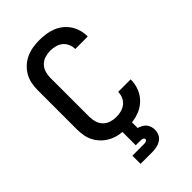

<svg xmlns="http://www.w3.org/2000/svg" viewBox="-281 -842 1162 1162"><g transform="rotate(-45 300.0 -261.5)"><path d="M297 8Q268 8 239.5 3.5Q211 -1 184.5 -13Q158 -25 136.5 -44.5Q115 -64 100.5 -89Q86 -114 80.5 -142.5Q75 -171 75 -200V-535Q75 -564 80.5 -592.5Q86 -621 100.5 -646Q115 -671 136.5 -690.5Q158 -710 184.5 -722Q211 -734 239.5 -738.5Q268 -743 297 -743Q325 -743 352 -739Q379 -735 404.5 -725Q430 -715 452 -697.5Q474 -680 489 -657Q504 -634 511.5 -607.5Q519 -581 519 -553Q519 -553 519 -552.5Q519 -552 519 -551H412Q412 -552 412 -552Q412 -552 412 -552Q412 -574 403 -594Q394 -614 377.5 -627Q361 -640 340 -645.5Q319 -651 297 -651Q274 -651 251.5 -644Q229 -637 212.5 -620.5Q196 -604 189 -581Q182 -558 182 -535V-200Q182 -177 189 -154Q196 -131 212.5 -114.5Q229 -98 251.5 -91Q274 -84 297 -84Q319 -84 340 -89.5Q361 -95 377.5 -108Q394 -121 403 -141Q412 -161 412 -183Q412 -183 412 -183Q412 -183 412 -184H519Q519 -183 519 -182.5Q519 -182 519 -182Q519 -154 511.5 -127.5Q504 -101 489 -78Q474 -55 452 -37.5Q430 -20 404.5 -10Q379 0 352 4Q325 8 297 8ZM200 220V150H300Q304 150 308.5 149.5Q313 149 317 147.5Q321 146 324 142.5Q327 139 327 135Q327 131 324 127.5Q321 124 317 122.5Q313 121 308.5 120.5Q304 120 300 120H259V0H341V54Q354 58 367 64.5Q380 71 389.5 82Q399 93 403.5 107Q408 121 408 135Q408 155 399.5 173Q391 191 374.5 201.5Q358 212 338.5 216Q319 220 300 220Z"/></g></svg>

Font: Zed Mono Semibold Extended
Style: Regular
Weight: 600
Width: 7
Monospace: yes
Designer: Belleve Invis
Foundry: Belleve Invis
Version: Version 1.0.0; ttfautohint (v1.8.4)